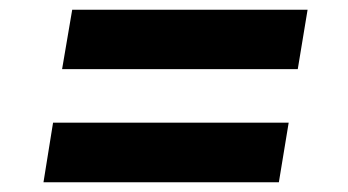

<svg xmlns="http://www.w3.org/2000/svg" viewBox="-20 -489 719 397"><path d="M108.4 -346.1 129.3 -468.9H616L595.7 -346.1ZM69.9 -112.1 89.7 -235.3H576.9L556.6 -112.1Z"/></svg>

Font: Adwaita Sans
Style: Italic
Weight: 400
Italic angle: -9.39999°
Designer: Rasmus Andersson
Foundry: rsms
Version: Version 4.001;git-9221beed3